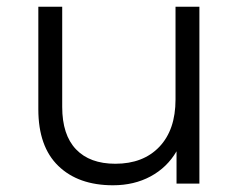

<svg xmlns="http://www.w3.org/2000/svg" viewBox="-20 -546 713 571"><path d="M573 -526V0H505V-96Q477 -48 428 -21.5Q379 5 316 5Q213 5 153.5 -52.5Q94 -110 94 -221V-526H165V-228Q165 -145 206 -102Q247 -59 323 -59Q406 -59 454 -109.5Q502 -160 502 -250V-526Z"/></svg>

Font: Idrija
Style: Regular
Weight: 400
Designer: Julieta Ulanovsky
Foundry: Julieta Ulanovsky
Version: Version 7.200